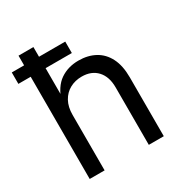

<svg xmlns="http://www.w3.org/2000/svg" viewBox="-170 -854 930 981"><g transform="rotate(-30 295.5 -364.0)"><path d="M165 -327.1V0H77.1V-727.5H165V-413.6H149.9Q174.8 -489.3 220.9 -521Q267.1 -552.7 329.1 -552.7Q384.3 -552.7 426 -530Q467.8 -507.3 491 -461.7Q514.2 -416 514.2 -346.7V0H425.8V-339.4Q425.8 -402.3 392.8 -438Q359.9 -473.6 302.7 -473.6Q263.7 -473.6 232.4 -456.5Q201.2 -439.5 183.1 -406.7Q165 -374 165 -327.1ZM4.4 -603V-670.4H319.8V-603Z"/></g></svg>

Font: Adwaita Sans
Style: Regular
Weight: 400
Designer: Rasmus Andersson
Foundry: rsms
Version: Version 4.001;git-9221beed3